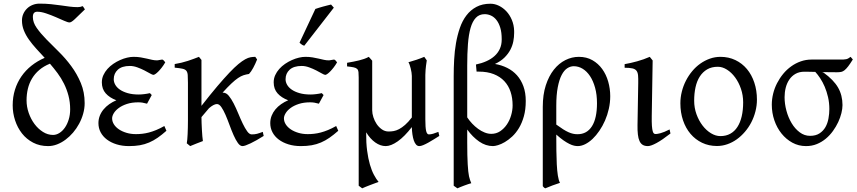

<svg xmlns="http://www.w3.org/2000/svg" viewBox="-20 -777 4644 1041"><path d="M360.4 -184.1Q360.4 -223.6 351.3 -258.1Q342.3 -292.5 327.1 -323Q312 -353.5 292 -380.4Q272 -407.2 250.5 -432.1V-431.6Q216.8 -418 192.9 -397.5Q168.9 -377 153.6 -351.3Q138.2 -325.7 131.1 -295.7Q124 -265.6 124 -232.9Q124 -198.2 135.7 -164.6Q147.5 -130.9 167.2 -104.5Q187 -78.1 212.9 -61.8Q238.8 -45.4 267.6 -45.4Q285.2 -45.4 302 -55.9Q318.8 -66.4 331.8 -85Q344.7 -103.5 352.5 -128.9Q360.4 -154.3 360.4 -184.1ZM440.4 -726.1Q404.8 -691.4 385.7 -673.3Q366.7 -655.3 356.9 -655.3Q348.1 -655.3 327.9 -664.3Q307.6 -673.3 282.2 -684.3Q256.8 -695.3 230.2 -704.3Q203.6 -713.4 181.6 -713.4Q170.9 -713.4 164.6 -707Q158.2 -700.7 158.2 -684.6Q158.2 -655.3 179 -625.7Q199.7 -596.2 231 -564.2Q262.2 -532.2 298.6 -496.6Q335 -460.9 366.2 -418.7Q397.5 -376.5 418.2 -326.9Q439 -277.3 439 -217.8Q439 -189 430.9 -160.4Q422.9 -131.8 408.9 -106Q395 -80.1 376.2 -58.1Q357.4 -36.1 335.4 -19.8Q313.5 -3.4 289.3 5.9Q265.1 15.1 241.2 15.1Q195.3 15.1 159.4 -3.7Q123.5 -22.5 99.1 -53.7Q74.7 -85 61.8 -124.5Q48.8 -164.1 48.8 -206.1Q48.8 -251 61 -290.3Q73.2 -329.6 95.9 -362.5Q118.7 -395.5 150.6 -420.9Q182.6 -446.3 222.2 -463.4Q198.7 -488.8 176.5 -513.2Q154.3 -537.6 137 -562Q119.6 -586.4 109.4 -612.1Q99.1 -637.7 99.1 -666Q99.1 -685.1 106.4 -701.7Q113.8 -718.3 126.5 -730.7Q139.2 -743.2 156.7 -750.2Q174.3 -757.3 194.3 -757.3Q227.5 -757.3 256.1 -754.4Q284.7 -751.5 309.8 -747.8Q335 -744.1 357.4 -741.2Q379.9 -738.3 401.4 -738.3Q416.5 -738.3 427.7 -743.7Q431.2 -741.2 433.3 -737.1Q435.5 -732.9 440.4 -726.1Z M876 -439Q866.7 -422.9 856.7 -410.2Q846.7 -397.5 837.9 -388.7Q829.1 -379.9 822.3 -375.5Q815.4 -371.1 812 -371.1Q806.6 -371.1 793.5 -378.7Q780.3 -386.2 762.7 -395.3Q745.1 -404.3 724.4 -411.9Q703.6 -419.4 684.1 -419.4Q641.1 -419.4 618.9 -399.2Q596.7 -378.9 596.7 -347.2Q596.7 -332 605 -317.4Q613.3 -302.7 630.1 -291Q647 -279.3 672.4 -272Q697.8 -264.6 731.9 -264.6Q745.1 -264.6 761.7 -266.6Q778.3 -268.6 793 -272L802.7 -261.7L777.3 -214.8Q763.2 -218.8 752.4 -220.5Q741.7 -222.2 730 -222.2Q694.8 -222.2 668.2 -213.4Q641.6 -204.6 623.8 -191.4Q606 -178.2 596.9 -163.1Q587.9 -147.9 587.9 -135.3Q587.9 -118.2 597.7 -102.8Q607.4 -87.4 624.8 -75.7Q642.1 -64 665.8 -56.9Q689.5 -49.8 717.3 -49.8Q734.4 -49.8 751.7 -51.8Q769 -53.7 787.6 -58.6Q806.2 -63.5 826.9 -72Q847.7 -80.6 871.1 -93.8L882.3 -67.9Q857.4 -45.9 835 -30.3Q812.5 -14.6 788.6 -4.4Q764.6 5.9 738.3 10.5Q711.9 15.1 679.7 15.1Q642.6 15.1 612.1 5.6Q581.5 -3.9 559.6 -20.5Q537.6 -37.1 525.6 -59.8Q513.7 -82.5 513.7 -109.4Q513.7 -130.4 521 -149.2Q528.3 -168 541.5 -183.8Q554.7 -199.7 572.5 -212.2Q590.3 -224.6 610.8 -233.4Q574.2 -247.1 553.2 -270.8Q532.2 -294.4 532.2 -330.6Q532.2 -351.6 540.5 -369.6Q548.8 -387.7 562.5 -403.1Q576.2 -418.5 594 -430.7Q611.8 -442.9 631.1 -451.4Q650.4 -460 669.2 -464.4Q688 -468.8 704.1 -468.8Q725.6 -468.8 743.2 -465.8Q760.7 -462.9 776.1 -459.2Q791.5 -455.6 804.9 -452.6Q818.4 -449.7 832 -449.7Q833.5 -449.7 837.4 -450.4Q841.3 -451.2 845.9 -451.9Q850.6 -452.6 854.7 -453.4Q858.9 -454.1 860.4 -454.1Q865.7 -451.7 868.9 -447.8Q872.1 -443.8 876 -439Z M1409.7 -40Q1389.6 -27.3 1371.8 -17.3Q1354 -7.3 1338.9 0Q1323.7 7.3 1312.5 11.2Q1301.3 15.1 1294.9 15.1Q1281.7 15.1 1269.8 -1.7Q1257.8 -18.6 1246.6 -43.9Q1235.4 -69.3 1224.6 -98.9Q1213.9 -128.4 1202.9 -153.8Q1191.9 -179.2 1180.4 -196Q1168.9 -212.9 1156.2 -212.9Q1147.5 -212.9 1136.2 -206.8Q1125 -200.7 1113.3 -190.4Q1094.2 -167.5 1072.3 -142.1Q1072.3 -127.9 1073 -109.6Q1073.7 -91.3 1074.7 -72.8Q1075.7 -54.2 1077.1 -38.1Q1078.6 -22 1080.1 -12.2Q1073.7 -9.8 1064.9 -6.3Q1056.2 -2.9 1046.6 0.7Q1037.1 4.4 1027.8 8.3Q1018.6 12.2 1011.2 15.1L992.7 0Q994.1 -7.8 995.4 -20.8Q996.6 -33.7 997.3 -49.8Q998 -65.9 998.5 -84.7Q999 -103.5 999 -123V-328.6Q999 -355.5 997.8 -370.6Q996.6 -385.7 990 -393.6Q983.4 -401.4 968.8 -404.5Q954.1 -407.7 927.2 -410.2V-429.7Q945.3 -432.6 963.6 -437Q981.9 -441.4 999 -447Q1016.1 -452.6 1031.2 -458.3Q1046.4 -463.9 1058.6 -468.8L1072.3 -452.1V-203.1Q1121.1 -265.6 1158.4 -309.6Q1195.8 -353.5 1223.9 -383.1Q1252 -412.6 1272.7 -429.7Q1293.5 -446.8 1309.6 -455.6Q1325.7 -464.4 1338.6 -466.6Q1351.6 -468.8 1364.3 -468.8Q1364.7 -468.3 1366.9 -464.8Q1369.1 -461.4 1371.8 -457.8Q1374.5 -454.1 1374 -454.6Q1364.3 -430.2 1352.8 -408.9Q1341.3 -387.7 1330.1 -376Q1314 -373.5 1300.3 -369.1Q1286.6 -364.7 1270.8 -354Q1254.9 -343.3 1234.9 -324.5Q1214.8 -305.7 1186.5 -274.4H1190.9Q1206.5 -274.4 1220.5 -257.6Q1234.4 -240.7 1247.1 -215.8Q1259.8 -190.9 1272 -161.4Q1284.2 -131.8 1296.1 -106.9Q1308.1 -82 1320.1 -65.2Q1332 -48.3 1344.7 -48.3Q1353 -48.3 1359.9 -49.1Q1366.7 -49.8 1373.5 -51.5Q1380.4 -53.2 1387.7 -55.9Q1395 -58.6 1404.8 -62Q1405.8 -56.6 1407.2 -50.8Q1408.7 -44.9 1409.7 -40Z M1807.6 -439Q1798.3 -422.9 1788.3 -410.2Q1778.3 -397.5 1769.5 -388.7Q1760.7 -379.9 1753.9 -375.5Q1747.1 -371.1 1743.7 -371.1Q1738.3 -371.1 1725.1 -378.7Q1711.9 -386.2 1694.3 -395.3Q1676.8 -404.3 1656 -411.9Q1635.3 -419.4 1615.7 -419.4Q1572.8 -419.4 1550.5 -399.2Q1528.3 -378.9 1528.3 -347.2Q1528.3 -332 1536.6 -317.4Q1544.9 -302.7 1561.8 -291Q1578.6 -279.3 1604 -272Q1629.4 -264.6 1663.6 -264.6Q1676.8 -264.6 1693.4 -266.6Q1710 -268.6 1724.6 -272L1734.4 -261.7L1709 -214.8Q1694.8 -218.8 1684.1 -220.5Q1673.3 -222.2 1661.6 -222.2Q1626.5 -222.2 1599.9 -213.4Q1573.2 -204.6 1555.4 -191.4Q1537.6 -178.2 1528.6 -163.1Q1519.5 -147.9 1519.5 -135.3Q1519.5 -118.2 1529.3 -102.8Q1539.1 -87.4 1556.4 -75.7Q1573.7 -64 1597.4 -56.9Q1621.1 -49.8 1648.9 -49.8Q1666 -49.8 1683.3 -51.8Q1700.7 -53.7 1719.2 -58.6Q1737.8 -63.5 1758.5 -72Q1779.3 -80.6 1802.7 -93.8L1814 -67.9Q1789.1 -45.9 1766.6 -30.3Q1744.1 -14.6 1720.2 -4.4Q1696.3 5.9 1669.9 10.5Q1643.6 15.1 1611.3 15.1Q1574.2 15.1 1543.7 5.6Q1513.2 -3.9 1491.2 -20.5Q1469.2 -37.1 1457.3 -59.8Q1445.3 -82.5 1445.3 -109.4Q1445.3 -130.4 1452.6 -149.2Q1460 -168 1473.1 -183.8Q1486.3 -199.7 1504.2 -212.2Q1522 -224.6 1542.5 -233.4Q1505.9 -247.1 1484.9 -270.8Q1463.9 -294.4 1463.9 -330.6Q1463.9 -351.6 1472.2 -369.6Q1480.5 -387.7 1494.1 -403.1Q1507.8 -418.5 1525.6 -430.7Q1543.5 -442.9 1562.7 -451.4Q1582 -460 1600.8 -464.4Q1619.6 -468.8 1635.7 -468.8Q1657.2 -468.8 1674.8 -465.8Q1692.4 -462.9 1707.8 -459.2Q1723.1 -455.6 1736.6 -452.6Q1750 -449.7 1763.7 -449.7Q1765.1 -449.7 1769 -450.4Q1772.9 -451.2 1777.6 -451.9Q1782.2 -452.6 1786.4 -453.4Q1790.5 -454.1 1792 -454.1Q1797.4 -451.7 1800.5 -447.8Q1803.7 -443.8 1807.6 -439ZM1629.9 -529.3Q1626 -530.3 1623 -531.5Q1620.1 -532.7 1617.2 -534.7Q1614.3 -536.6 1611.3 -539.1Q1608.4 -541.5 1604 -545.4L1689.9 -728.5Q1697.8 -731.4 1708.5 -734.6Q1719.2 -737.8 1731 -741.2Q1742.7 -744.6 1754.2 -747.3Q1765.6 -750 1774.9 -752.4L1790 -735.4Z M2361.8 -40Q2347.2 -30.8 2331.5 -21Q2315.9 -11.2 2301.3 -3.2Q2286.6 4.9 2274.2 10Q2261.7 15.1 2253.4 15.1Q2243.2 15.1 2235.8 6.8Q2228.5 -1.5 2223.6 -15.6Q2218.8 -29.8 2216.1 -48.3Q2213.4 -66.9 2212.9 -87.9Q2173.3 -36.6 2136.5 -10.7Q2099.6 15.1 2071.3 15.1Q2042.5 15.1 2014.6 -4.6Q1986.8 -24.4 1965.3 -59.6V-56.6Q1964.8 -2.4 1970.5 40Q1976.1 82.5 1985.6 115.2Q1995.1 147.9 2007.6 171.1Q2020 194.3 2032.7 209.5Q2025.4 211.9 2012.9 216.6Q2000.5 221.2 1987.1 226.3Q1973.6 231.4 1961.7 236.3Q1949.7 241.2 1943.8 244.1L1924.8 230V-356.9Q1924.8 -376 1923.6 -386.7Q1922.4 -397.5 1916.3 -403.3Q1910.2 -409.2 1897.5 -411.9Q1884.8 -414.6 1861.8 -417V-436.5Q1880.9 -439.9 1896.7 -442.9Q1912.6 -445.8 1926.8 -449.5Q1940.9 -453.1 1953.9 -457.5Q1966.8 -461.9 1979.5 -468.8Q1979.5 -468.8 1981.7 -466.3Q1983.9 -463.9 1986.8 -460.7Q1989.7 -457.5 1992.9 -453.9Q1996.1 -450.2 1998 -447.8V-178.7Q1998 -161.6 2004.4 -141.6Q2010.7 -121.6 2022.2 -104.5Q2033.7 -87.4 2050.3 -75.7Q2066.9 -64 2087.4 -64Q2100.6 -64 2114.5 -66.4Q2128.4 -68.8 2143.8 -76.9Q2159.2 -85 2176.3 -99.9Q2193.4 -114.7 2212.9 -140.1V-365.2Q2212.9 -373 2211.2 -384Q2209.5 -395 2206.8 -405.8Q2204.1 -416.5 2200.9 -425.8Q2197.8 -435.1 2194.3 -439.5Q2215.8 -445.3 2238 -452.9Q2260.3 -460.4 2280.3 -468.8L2293.9 -449.7Q2292 -437 2289.6 -419.2Q2287.1 -401.4 2286.1 -370.6V-130.9Q2286.1 -85.4 2290.5 -66.9Q2294.9 -48.3 2305.2 -48.3Q2315.9 -48.3 2328.4 -52Q2340.8 -55.7 2356.9 -62Z M2513.2 -140.6Q2524.9 -123 2540 -106.9Q2555.2 -90.8 2572.3 -78.4Q2589.4 -65.9 2607.7 -58.6Q2626 -51.3 2643.6 -51.3Q2670.4 -51.3 2691.7 -65.4Q2712.9 -79.6 2728 -101.8Q2743.2 -124 2751.2 -151.6Q2759.3 -179.2 2759.3 -205.6Q2759.3 -245.6 2748.3 -279.1Q2737.3 -312.5 2714.6 -336.9Q2691.9 -361.3 2657.2 -375Q2622.6 -388.7 2575.7 -388.7H2564L2560.5 -427.2Q2591.3 -433.6 2616.9 -445.1Q2642.6 -456.5 2661.1 -473.1Q2679.7 -489.7 2689.9 -512Q2700.2 -534.2 2700.2 -562.5V-564.5Q2700.2 -601.1 2692.4 -626.7Q2684.6 -652.3 2671.6 -668.7Q2658.7 -685.1 2642.1 -692.6Q2625.5 -700.2 2607.9 -700.2Q2578.6 -700.2 2560.1 -680.7Q2541.5 -661.1 2531.2 -625Q2521 -588.9 2517.1 -537.4Q2513.2 -485.8 2513.2 -421.9ZM2830.6 -229.5Q2830.6 -182.6 2820.3 -146.2Q2810.1 -109.9 2793.7 -82.8Q2777.3 -55.7 2757.1 -36.9Q2736.8 -18.1 2717 -6.6Q2697.3 4.9 2680.2 10Q2663.1 15.1 2652.8 15.1Q2613.8 15.1 2578.1 -9.5Q2542.5 -34.2 2513.2 -74.7V-4.4Q2513.2 34.2 2513.9 63.2Q2514.6 92.3 2515.9 114Q2517.1 135.7 2518.8 151.4Q2520.5 167 2522.9 178.7Q2525.4 190.4 2528.6 199.2Q2531.7 208 2535.2 216.3Q2527.8 218.3 2517.6 221.7Q2507.3 225.1 2496.6 229.2Q2485.8 233.4 2475.8 237.3Q2465.8 241.2 2460 244.1L2439.9 230V-364.7Q2439.9 -408.2 2442.4 -454.1Q2444.8 -500 2452.4 -543.5Q2460 -586.9 2473.4 -625.7Q2486.8 -664.6 2509 -693.6Q2531.2 -722.7 2563.2 -739.7Q2595.2 -756.8 2639.2 -756.8Q2662.6 -756.8 2685.1 -745.8Q2707.5 -734.9 2725.6 -715.6Q2743.7 -696.3 2755.1 -669.2Q2766.6 -642.1 2767.6 -609.9V-597.7Q2767.6 -576.2 2763.2 -553Q2758.8 -529.8 2747.1 -507.3Q2735.4 -484.9 2715.1 -464.8Q2694.8 -444.8 2663.6 -430.2Q2699.2 -424.3 2730 -408.9Q2760.7 -393.6 2783 -368.7Q2805.2 -343.8 2817.9 -309.1Q2830.6 -274.4 2830.6 -229.5Z M2996.1 -101.6Q3017.6 -85.9 3033.4 -75.9Q3049.3 -65.9 3062.5 -60.1Q3075.7 -54.2 3087.2 -51.8Q3098.6 -49.3 3111.3 -49.3Q3162.1 -49.3 3189.5 -92.5Q3216.8 -135.7 3216.8 -217.3Q3216.8 -264.2 3206.5 -301.3Q3196.3 -338.4 3179 -364.5Q3161.6 -390.6 3138.9 -404.3Q3116.2 -418 3090.8 -418Q3072.8 -418 3055.7 -407Q3038.6 -396 3025.4 -370.8Q3012.2 -345.7 3004.2 -304.4Q2996.1 -263.2 2996.1 -203.1ZM3288.6 -255.4Q3288.6 -220.7 3281 -187Q3273.4 -153.3 3260.3 -123.3Q3247.1 -93.3 3229.7 -67.9Q3212.4 -42.5 3192.9 -23.9Q3173.3 -5.4 3152.6 4.9Q3131.8 15.1 3112.3 15.1Q3103.5 15.1 3092.5 12.7Q3081.5 10.3 3067.4 3.4Q3053.2 -3.4 3035.6 -15.6Q3018.1 -27.8 2996.1 -47.4V-34.7Q2996.1 2.4 2996.6 41Q2997.1 79.6 2998.8 113.8Q3000.5 147.9 3004.6 174.6Q3008.8 201.2 3016.1 214.4Q2993.7 221.7 2975.3 228.5Q2957 235.4 2936.5 244.1Q2931.2 241.7 2929 239.3Q2926.8 236.8 2922.9 232.4V-197.8Q2922.9 -263.7 2939.2 -314.2Q2955.6 -364.7 2982.9 -399.2Q3010.3 -433.6 3045.4 -451.2Q3080.6 -468.8 3118.2 -468.8Q3160.2 -468.8 3191.9 -450.7Q3223.6 -432.6 3245.1 -402.8Q3266.6 -373 3277.6 -334.5Q3288.6 -295.9 3288.6 -255.4Z M3615.2 -53.2Q3570.3 -18.1 3539.6 -1.5Q3508.8 15.1 3492.7 15.1Q3475.6 15.1 3464.6 8.3Q3453.6 1.5 3447.3 -12.5Q3440.9 -26.4 3438.5 -48.1Q3436 -69.8 3436.5 -99.1L3440.4 -326.7Q3440.9 -352.1 3439.5 -368.2Q3438 -384.3 3430.9 -393.6Q3423.8 -402.8 3408.7 -406.2Q3393.6 -409.7 3366.7 -409.7V-429.2Q3398.4 -434.6 3434.6 -444.6Q3470.7 -454.6 3502.9 -468.8L3518.6 -449.2L3513.7 -147.9Q3513.2 -114.3 3514.6 -94.7Q3516.1 -75.2 3519 -65.2Q3522 -55.2 3526.1 -52.7Q3530.3 -50.3 3535.6 -50.3Q3543 -50.3 3561.3 -54.9Q3579.6 -59.6 3610.4 -75.2L3615.2 -53.2Z M4009.3 -222.2Q4009.3 -260.7 3997.3 -295.7Q3985.4 -330.6 3965.8 -357.2Q3946.3 -383.8 3921.6 -399.4Q3897 -415 3872.1 -415Q3838.4 -415 3814.2 -400.9Q3790 -386.7 3774.2 -362.1Q3758.3 -337.4 3751 -303.7Q3743.7 -270 3743.7 -231Q3743.7 -192.4 3756.3 -157.5Q3769 -122.6 3789.3 -96.2Q3809.6 -69.8 3835 -54.4Q3860.4 -39.1 3885.7 -39.1Q3916.5 -39.1 3939.7 -52Q3962.9 -64.9 3978.3 -88.9Q3993.7 -112.8 4001.5 -146.5Q4009.3 -180.2 4009.3 -222.2ZM4084 -236.8Q4084 -204.6 4075.9 -173.1Q4067.9 -141.6 4053.5 -113.8Q4039.1 -85.9 4018.8 -62.3Q3998.5 -38.6 3974.6 -21.5Q3950.7 -4.4 3923.3 5.1Q3896 14.6 3867.2 14.6Q3823.2 14.6 3786.6 -2.9Q3750 -20.5 3723.9 -51.3Q3697.8 -82 3683.3 -124.5Q3668.9 -167 3668.9 -216.8Q3668.9 -249 3676.8 -280.3Q3684.6 -311.5 3699 -339.6Q3713.4 -367.7 3733.2 -391.4Q3752.9 -415 3777.1 -432.1Q3801.3 -449.2 3828.9 -459Q3856.4 -468.8 3886.2 -468.8Q3930.7 -468.8 3967.3 -451.2Q4003.9 -433.6 4029.8 -402.6Q4055.7 -371.6 4069.8 -329.1Q4084 -286.6 4084 -236.8Z M4476.6 -185.5Q4476.6 -219.7 4469.5 -250.5Q4462.4 -281.2 4451.4 -306.9Q4440.4 -332.5 4426.8 -353Q4413.1 -373.5 4400.4 -387.2Q4380.9 -387.7 4365.2 -387.9Q4349.6 -388.2 4341.3 -388.2Q4313.5 -388.2 4293.2 -376.7Q4272.9 -365.2 4259.8 -345.9Q4246.6 -326.7 4240.2 -301.8Q4233.9 -276.9 4233.9 -250Q4233.9 -213.9 4243.9 -176.8Q4253.9 -139.6 4272 -109.4Q4290 -79.1 4315.7 -59.8Q4341.3 -40.5 4372.1 -40.5Q4403.3 -40.5 4423.6 -54Q4443.8 -67.4 4455.6 -88.1Q4467.3 -108.9 4471.9 -134.8Q4476.6 -160.6 4476.6 -185.5ZM4604 -454.6Q4589.4 -431.2 4578.9 -417.5Q4568.4 -403.8 4559.3 -396.5Q4550.3 -389.2 4541 -387.2Q4531.7 -385.3 4519 -385.3Q4503.4 -385.3 4482.2 -385.5Q4460.9 -385.7 4438 -386.2Q4442.4 -384.8 4445.3 -383.3Q4499.5 -344.2 4523.7 -302.5Q4547.9 -260.7 4547.9 -207Q4547.9 -187.5 4542 -163.6Q4536.1 -139.6 4524.7 -115Q4513.2 -90.3 4496.3 -66.9Q4479.5 -43.5 4457.5 -25.1Q4435.5 -6.8 4408.7 4.2Q4381.8 15.1 4350.1 15.1Q4310.1 15.1 4276.1 -3.4Q4242.2 -22 4217.3 -53Q4192.4 -84 4178.5 -124.5Q4164.6 -165 4164.6 -209.5Q4164.6 -239.3 4171.9 -269Q4179.2 -298.8 4193.1 -325.9Q4207 -353 4226.3 -376.5Q4245.6 -399.9 4269.8 -417.2Q4293.9 -434.6 4321.8 -444.3Q4349.6 -454.1 4380.4 -454.1H4529.8Q4544.4 -454.1 4553.2 -454.3Q4562 -454.6 4568.1 -456.1Q4574.2 -457.5 4579.3 -460.4Q4584.5 -463.4 4591.8 -468.8L4604 -454.6Z"/></svg>

Font: Gentium
Style: Regular
Weight: 400
Designer: J. Victor Gaultney
Version: Version 1.03; 2011; OFL 1.1 release